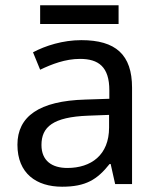

<svg xmlns="http://www.w3.org/2000/svg" viewBox="-20 -697 601 727"><path d="M429 -677H132V-606H429ZM288 -545C218 -545 152 -524 105 -499L132 -433C176 -454 227 -474 283 -474C353 -474 394 -444 394 -355V-323L303 -320C128 -315 46 -256 46 -149C46 -40 118 10 215 10C305 10 348 -17 395 -76H399L416 0H480V-365C480 -490 418 -545 288 -545ZM314 -259 393 -262V-214C393 -110 325 -61 235 -61C177 -61 137 -88 137 -148C137 -216 180 -254 314 -259Z"/></svg>

Font: Noto Sans Osage
Style: Regular
Weight: 400
Designer: Monotype Design Team
Foundry: Monotype Imaging Inc.
Version: Version 2.002